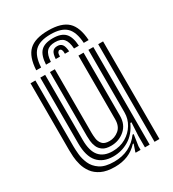

<svg xmlns="http://www.w3.org/2000/svg" viewBox="-193 -903 922 1022"><g transform="rotate(-30 268.0 -392.5)"><path d="M211 10.5Q160.5 10.5 128.8 -4.9Q97 -20.2 79.2 -44.6Q61.5 -69 53.9 -96.4Q46.2 -123.8 44.6 -148.4Q43 -173 43 -188.2V-600H73V-194.2Q73 -175.8 75.8 -146.1Q78.5 -116.5 91.5 -86.5Q104.5 -56.5 135 -36Q165.5 -15.5 221 -15.5Q271.8 -15.5 310.8 -35.1Q349.8 -54.8 376.5 -91.5H383.5L373.2 -22.5V0H343.2L343 -4L358.2 -48H352.8Q299.8 10.5 211 10.5ZM459 0V-600H489V0ZM249 -97Q216.5 -97 198.8 -109.2Q181 -121.5 173.4 -139.6Q165.8 -157.8 164.1 -176Q162.5 -194.2 162.5 -206.2V-600H192.5V-208Q192.5 -193.5 195 -173.5Q197.5 -153.5 210.4 -138.4Q223.2 -123.2 253.8 -123.2Q286 -123.2 311.8 -144.4Q337.5 -165.5 337.5 -208.8V-600H369V-212Q369 -158.5 333.4 -127.8Q297.8 -97 249 -97ZM230 -42Q169 -42.5 136 -79.9Q103 -117.2 103 -196.2V-600H133V-200.2Q133 -132 160.4 -100Q187.8 -68 241.5 -68Q287.8 -68 323.1 -88.6Q358.5 -109.2 378.6 -142.8Q398.8 -176.2 398.8 -214.8V-600H429V0H400V-72L404.5 -151.5H397.5Q372 -95 327 -68.2Q282 -41.5 230 -42ZM265 -796.5Q183 -796.5 145.6 -761.1Q108.2 -725.8 104 -644.5H134Q137.5 -713 168 -742.8Q198.5 -772.5 265 -772.5Q331 -772.5 361.5 -742.8Q392 -713 396 -644.5H426Q421 -725.8 383.6 -761.1Q346.2 -796.5 265 -796.5ZM265 -748.5Q213.8 -748.5 190.4 -724.4Q167 -700.2 164 -644.5H193.8Q196.2 -687.2 212.8 -705.9Q229.2 -724.5 265 -724.5Q300.5 -724.5 317 -705.9Q333.5 -687.2 336.2 -644.5H366Q362.8 -700.2 339.2 -724.4Q315.8 -748.5 265 -748.5ZM265 -700.5Q244.5 -700.5 235 -687.5Q225.5 -674.5 223.8 -644.5H249.8Q249.5 -661.5 254.1 -669Q258.8 -676.5 265 -676.5Q281.2 -676.5 280.2 -644.5H306.2Q304.2 -674.5 294.6 -687.5Q285 -700.5 265 -700.5Z"/></g></svg>

Font: Big Shoulders Inline Text Black
Style: Regular
Weight: 900
Designer: Patric King
Foundry: XO Type Co
Version: Version 1.000